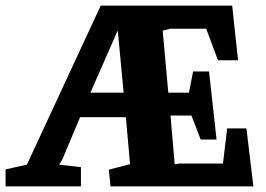

<svg xmlns="http://www.w3.org/2000/svg" viewBox="-22 -668 954 688"><path d="M-2 0V-61L97 -83L66 -60L339 -648H810L831 -452H759L717 -565H587L561 -558L581 -336H655L670 -412H727L754 -168H697L664 -254H589L604 -79Q612 -81 617 -81.5Q622 -82 626 -82H777L792 -208H861L886 0H374L368 -60L444 -80L429 -248H265L202 -98L190 -78L268 -69V0ZM302 -336H421L400 -559Z"/></svg>

Font: Faustina Light ExtraBold
Style: Regular
Weight: 800
Version: Version 1.200